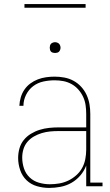

<svg xmlns="http://www.w3.org/2000/svg" viewBox="-20 -914 540 942"><path d="M221 8Q191 8 161.5 -0.5Q132 -9 110.5 -29.5Q89 -50 79 -79.5Q69 -109 69 -139Q69 -163 75.5 -186Q82 -209 96.5 -227Q111 -245 131.5 -257.5Q152 -270 174.5 -277Q197 -284 220.5 -286.5Q244 -289 267 -289H403V-355Q403 -376 400 -397.5Q397 -419 388 -438.5Q379 -458 364.5 -474.5Q350 -491 331 -501.5Q312 -512 291 -516Q270 -520 248 -520Q220 -520 192.5 -514Q165 -508 143 -491.5Q121 -475 108 -449Q95 -423 95 -395H75Q76 -416 82 -436.5Q88 -457 100 -474.5Q112 -492 129 -504.5Q146 -517 165.5 -524.5Q185 -532 206 -535Q227 -538 248 -538Q272 -538 296 -533.5Q320 -529 341 -517.5Q362 -506 378.5 -488Q395 -470 405 -448Q415 -426 419 -402.5Q423 -379 423 -355V-18H483V0H403V-102Q393 -75 374 -53Q355 -31 330.5 -17Q306 -3 277.5 2.5Q249 8 221 8ZM224 -10Q248 -10 271 -14Q294 -18 315 -28Q336 -38 354 -54Q372 -70 383 -90Q394 -110 398.5 -133.5Q403 -157 403 -180V-271H267Q246 -271 225.5 -269Q205 -267 185 -261Q165 -255 146.5 -244.5Q128 -234 114.5 -218Q101 -202 95 -182Q89 -162 89 -141Q89 -114 97.5 -88Q106 -62 125.5 -43.5Q145 -25 171.5 -17.5Q198 -10 224 -10ZM250 -654Q245 -654 239.5 -655.5Q234 -657 230.5 -660.5Q227 -664 225.5 -669.5Q224 -675 224 -680Q224 -685 225.5 -690.5Q227 -696 230.5 -699.5Q234 -703 239.5 -705Q245 -707 250 -707Q255 -707 260.5 -705Q266 -703 269.5 -699.5Q273 -696 275 -690.5Q277 -685 277 -680Q277 -675 275 -669.5Q273 -664 269.5 -660.5Q266 -657 260.5 -655.5Q255 -654 250 -654ZM100 -876V-894H400V-876Z"/></svg>

Font: Iosevka Slab Thin
Style: Regular
Weight: 100
Monospace: yes
Designer: Belleve Invis
Foundry: Belleve Invis
Version: Version 11.1.0; ttfautohint (v1.8.3)